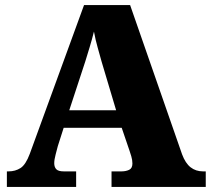

<svg xmlns="http://www.w3.org/2000/svg" viewBox="-20 -734 828 754"><path d="M7 0V-61H14Q40 -61 60.5 -74Q81 -87 97 -130L310 -714H491L695 -128Q708 -93 728.5 -77Q749 -61 777 -61H788V0H418V-61H458Q474 -61 487 -67Q500 -73 500 -92Q500 -106 495.5 -120.5Q491 -135 489 -141L458 -232H230L207 -160Q204 -148 198.5 -127.5Q193 -107 193 -93Q193 -78 201 -69.5Q209 -61 230 -61H279V0ZM252 -301H436L379 -492Q372 -518 363.5 -547.5Q355 -577 349 -610Q341 -578 332 -548.5Q323 -519 315 -493Z"/></svg>

Font: Noto Serif Black
Style: Regular
Weight: 900
Designer: Monotype Design Team
Foundry: Monotype Imaging Inc.
Version: Version 2.014; ttfautohint (v1.8.4.7-5d5b)